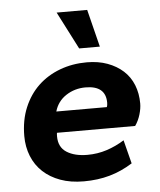

<svg xmlns="http://www.w3.org/2000/svg" viewBox="-51 -741 663 795"><g transform="rotate(-5 280.0 -343.0)"><path d="M266 10Q211 10 168.5 -5.5Q126 -21 96.5 -48.5Q67 -76 51.5 -114.5Q36 -153 36 -198Q36 -264 58 -316.5Q80 -369 118 -405Q156 -441 208 -460.5Q260 -480 320 -480Q368 -480 406 -466Q444 -452 471 -427.5Q498 -403 512 -368Q526 -333 526 -291Q526 -270 518.5 -245Q511 -220 497 -200H172Q171 -195 171 -185Q171 -140 204 -119Q237 -98 290 -98Q332 -98 370.5 -110.5Q409 -123 444 -145L469 -47Q423 -18 373.5 -4Q324 10 266 10ZM306 -377Q261 -377 225 -353.5Q189 -330 177 -288H387Q390 -295 390 -306Q390 -377 306 -377ZM294 -540 214 -696H341L380 -540Z"/></g></svg>

Font: Celebes
Style: Bold Italic
Weight: 700
Italic angle: -10°
Designer: Anugrah Pasau
Foundry: Lafontype
Version: Version 1.000; ttfautohint (v1.8.4)